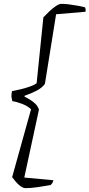

<svg xmlns="http://www.w3.org/2000/svg" viewBox="-20 -814 464 996"><path d="M113 162Q101 162 87.5 152.5Q74 143 62.5 129.5Q51 116 43 105L141 -247Q124 -264 94 -275.5Q64 -287 44 -289Q42 -297 40 -308.5Q38 -320 42 -341Q63 -345 87.5 -351Q112 -357 134 -364.5Q156 -372 170 -382L205 -724Q220 -740 237 -756Q254 -772 270.5 -783Q287 -794 298 -794Q317 -794 340 -791Q363 -788 385 -784Q407 -780 421 -776Q423 -772 424 -765.5Q425 -759 423 -753L271 -740L213 -379Q199 -359 170.5 -344Q142 -329 107 -317V-313Q119 -307 134 -298Q149 -289 162.5 -276.5Q176 -264 182 -245L106 107L257 121Q255 131 250 137.5Q245 144 242 146Q214 151 177.5 156.5Q141 162 113 162Z"/></svg>

Font: Texturina 12pt Thin
Style: Italic
Weight: 250
Italic angle: -11°
Designer: Guillermo Torres Carreño
Foundry: Omnibus-Type
Version: Version 1.002